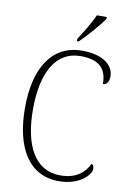

<svg xmlns="http://www.w3.org/2000/svg" viewBox="-101 -992 721 1063"><g transform="rotate(10 259.5 -460.5)"><path d="M271 -784V-771H281C323 -811 388 -886 411 -921V-931H355C336 -886 300 -829 271 -784ZM306 10C424 10 483 -58 483 -89C483 -102 479 -112 470 -117C444 -65 399 -23 309 -23C164 -23 97 -157 97 -358C97 -560 165 -693 306 -693C419 -693 454 -641 454 -562C475 -562 488 -580 488 -611C488 -669 433 -724 310 -724C141 -724 52 -584 52 -358C52 -134 138 10 306 10Z"/></g></svg>

Font: Noto Serif Thai SemiCondensed ExtraLight
Style: Regular
Weight: 200
Width: 4
Designer: Monotype Design Team
Foundry: Monotype Imaging Inc.
Version: Version 2.002